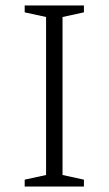

<svg xmlns="http://www.w3.org/2000/svg" viewBox="-20 -680 396 700"><path d="M70 0V-25L148 -42V-618L70 -635V-660H286V-635L208 -618V-42L286 -25V0Z"/></svg>

Font: Spectral SC ExtraLight
Style: Regular
Weight: 275
Designer: Jean-Baptiste Levee
Foundry: Production Type
Version: Version 2.001